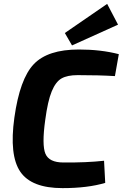

<svg xmlns="http://www.w3.org/2000/svg" viewBox="-20 -957 632 989"><path d="M588 -830 351 -723 314 -787 532 -937ZM516 -129 522 -15Q432 12 302 12Q142 12 84.5 -72.5Q27 -157 54 -351Q82 -551 154 -626.5Q226 -702 386 -702Q500 -702 592 -678L572 -565Q491 -570 380 -570Q327 -570 297 -553Q267 -536 246.5 -486.5Q226 -437 213 -339Q195 -210 214 -165Q233 -120 307 -120Q426 -119 516 -129Z"/></svg>

Font: Exo 2.0
Style: Bold Italic
Weight: 700
Italic angle: -8°
Designer: Natanael Gama
Version: Version 1.001;PS 001.001;hotconv 1.0.70;makeotf.lib2.5.58329